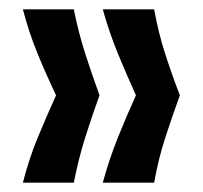

<svg xmlns="http://www.w3.org/2000/svg" viewBox="-20 -470 435 411"><path d="M310 -79H200Q214 -130 232.5 -176Q251 -222 271 -266Q251 -310 232.5 -355Q214 -400 200 -450H310Q319 -400 333.5 -355Q348 -310 365 -266Q349 -222 334 -176Q319 -130 310 -79ZM138 -79H29Q42 -130 61 -176Q80 -222 100 -266Q79 -310 60.5 -355Q42 -400 29 -450H138Q148 -400 162.5 -355Q177 -310 193 -266Q177 -222 162.5 -176Q148 -130 138 -79Z"/></svg>

Font: Bricolage Grotesque 48pt Medium
Style: Regular
Weight: 500
Designer: Mathieu Triay
Foundry: Atelier Triay
Version: Version 1.000; ttfautohint (v1.8.4.7-5d5b);gftools[0.9.32]